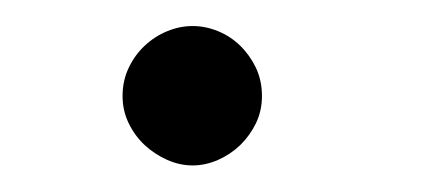

<svg xmlns="http://www.w3.org/2000/svg" viewBox="-20 -157 341 146"><path d="M73.2 -84Q73.2 -95.7 77.9 -105.5Q82.5 -115.2 90.1 -122.3Q97.7 -129.4 107.2 -133.3Q116.7 -137.2 126.5 -137.2Q136.2 -137.2 145.8 -133.3Q155.3 -129.4 162.6 -122.3Q169.9 -115.2 174.6 -105.5Q179.2 -95.7 179.2 -84Q179.2 -72.8 174.6 -63.2Q169.9 -53.7 162.6 -46.6Q155.3 -39.6 145.8 -35.4Q136.2 -31.2 126.5 -31.2Q116.7 -31.2 107.2 -35.4Q97.7 -39.6 90.1 -46.6Q82.5 -53.7 77.9 -63.2Q73.2 -72.8 73.2 -84Z"/></svg>

Font: XB Zar
Style: Regular
Weight: 400
Designer: Behnam
Foundry: Irmug
Version: Version 8.005 2009